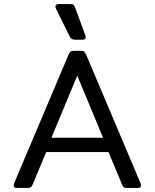

<svg xmlns="http://www.w3.org/2000/svg" viewBox="-20 -932 767 952"><path d="M325 -752 258 -888Q255 -894 255 -900Q255 -912 274 -912H324Q339 -912 344 -908.5Q349 -905 353 -893L403 -757Q405 -749 405 -747Q405 -735 389 -735H355Q342 -735 336 -738.5Q330 -742 325 -752ZM48 -13Q48 -15 50 -23L319 -659Q325 -672 329.5 -676Q334 -680 345 -680H382Q393 -680 397.5 -676Q402 -672 408 -659L677 -23Q679 -15 679 -13Q679 0 664 0H611Q599 0 594.5 -3Q590 -6 586 -15L518 -178H209L141 -15Q137 -6 132.5 -3Q128 0 116 0H63Q48 0 48 -13ZM491 -249 363 -557 235 -249Z"/></svg>

Font: Mitr Light
Style: Regular
Weight: 300
Designer: Thanarat Vachiruckul
Foundry: Cadson Demak
Version: Version 1.003